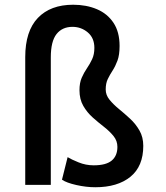

<svg xmlns="http://www.w3.org/2000/svg" viewBox="-20 -781 701 811"><path d="M194.6 -538.7V0H86.6V-539.8Q86.6 -649.5 139.9 -705.3Q193.2 -761 289.1 -761Q344.8 -761 389.2 -742.2Q433.6 -723.4 459.3 -684.8Q485.1 -646.3 485.1 -587Q485.1 -549 476.2 -525Q467.3 -501.1 455.8 -483.3Q444.2 -465.6 435.4 -447.4Q426.5 -429.3 426.5 -403.1Q426.5 -379.6 442.5 -359.9Q458.5 -340.2 482.1 -320.8Q505.7 -301.5 529.5 -279.5Q553.3 -257.5 569.2 -229.6Q585.2 -201.7 585.2 -164.8Q585.2 -78.5 530.9 -34.3Q476.6 9.9 382.5 9.9Q344.1 9.9 302.4 0.5Q260.7 -8.9 241.8 -22L265.6 -117.2Q281.2 -107.6 311.8 -95.2Q342.3 -82.7 375.7 -82.7Q427.9 -82.7 451.9 -102.8Q475.9 -122.9 475.9 -160.5Q475.9 -186.1 459.7 -206.1Q443.5 -226.2 419.6 -244.9Q395.6 -263.5 371.8 -284.6Q348 -305.8 331.9 -333.6Q315.7 -361.5 315.7 -400.2Q315.7 -430.8 325.1 -452.4Q334.5 -474.1 347.1 -492.4Q359.7 -510.7 369.1 -530.9Q378.6 -551.1 378.6 -578.8Q378.6 -620.7 350.7 -644.2Q322.8 -667.6 286.2 -667.6Q242.9 -667.6 218.8 -637.1Q194.6 -606.5 194.6 -538.7Z"/></svg>

Font: Interface Medium
Style: Regular
Weight: 500
Designer: Rasmus Andersson
Foundry: rsms
Version: Version 1.8